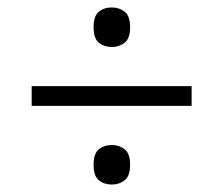

<svg xmlns="http://www.w3.org/2000/svg" viewBox="-20 -615 599 515"><path d="M65 -331V-384H494V-331ZM280 -120Q259 -120 245 -131.5Q231 -143 231 -173Q231 -203 245 -214.5Q259 -226 280 -226Q300 -226 314.5 -214.5Q329 -203 329 -173Q329 -143 314.5 -131.5Q300 -120 280 -120ZM280 -489Q259 -489 245 -500.5Q231 -512 231 -542Q231 -572 245 -583.5Q259 -595 280 -595Q300 -595 314.5 -583.5Q329 -572 329 -542Q329 -512 314.5 -500.5Q300 -489 280 -489Z"/></svg>

Font: Noto Serif Hentaigana EL
Style: Regular
Weight: 400
Designer: Kazuhiro Yamada
Foundry: nipponia
Version: Version 1.000